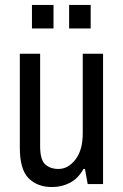

<svg xmlns="http://www.w3.org/2000/svg" viewBox="-20 -743 496 775"><path d="M190 12Q131 12 95.5 -23.5Q60 -59 60 -147V-526H142V-153Q142 -98 162.5 -79.5Q183 -61 216 -61Q255 -61 284.5 -99Q314 -137 314 -205V-526H396V0H334L323 -61H317Q295 -22 262 -5Q229 12 190 12ZM259 -628V-723H346V-628ZM109 -628V-723H196V-628Z"/></svg>

Font: Archivo Narrow
Style: Regular
Weight: 400
Designer: Hector Gatti
Foundry: Omnibus-Type
Version: Version 3.002